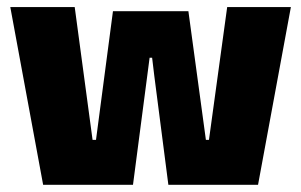

<svg xmlns="http://www.w3.org/2000/svg" viewBox="-20 -512 834 532"><path d="M99.5 0 8.5 -492.5H187L236.5 -124.5H246L293 -481H502L550.5 -124.5H559L609.5 -492.5H786L695 0H446.5L407.5 -302L401.5 -352H394.5L388 -302L348.5 0Z"/></svg>

Font: Anek Bangla ExtraBold
Style: Regular
Weight: 800
Designer: Sulekha Rajkumar (Bangla), Yesha Goshar (Latin)
Foundry: Ek Type
Version: Version 1.003